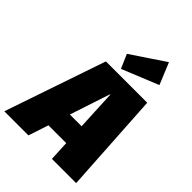

<svg xmlns="http://www.w3.org/2000/svg" viewBox="-307 -1122 1255 1255"><g transform="rotate(45 320.5 -494.0)"><path d="M206 -700H588L631 0H407L380 -567H377L190 0H-33ZM211 -288H466L445 -139H190ZM563 -838 310 -735 268 -832 501 -988Z"/></g></svg>

Font: Pathway Extreme Condensed Black
Style: Italic
Weight: 900
Width: 3
Italic angle: -8°
Version: Version 1.001;gftools[0.9.26]